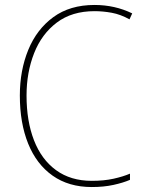

<svg xmlns="http://www.w3.org/2000/svg" viewBox="-20 -837 581 774"><path d="M361 -792Q270 -792 209 -746Q148 -700 117.5 -622.5Q87 -545 87 -452Q87 -349 117 -271.5Q147 -194 206 -151Q265 -108 350 -108Q399 -108 437.5 -116.5Q476 -125 504 -137V-112Q476 -100 437 -91.5Q398 -83 350 -83Q257 -83 192 -129Q127 -175 93.5 -258Q60 -341 60 -452Q60 -553 94 -636Q128 -719 195 -768Q262 -817 361 -817Q443 -817 513 -783L502 -759Q466 -779 430.5 -785.5Q395 -792 361 -792Z"/></svg>

Font: Noto Sans Kannada UI SemiCondensed Thin
Style: Regular
Weight: 100
Width: 4
Designer: Jelle Bosma - Monotype Design Team
Foundry: Monotype Imaging Inc.
Version: Version 2.005; ttfautohint (v1.8.4.7-5d5b)